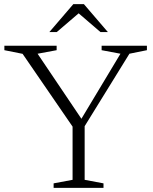

<svg xmlns="http://www.w3.org/2000/svg" viewBox="-20 -902 736 922"><path d="M88.5 -643.5 1 -661V-682.5H252V-661L160.5 -644L381.5 -316H361.5L558.5 -644L468 -661V-682.5H685.5V-661L601.5 -644L386.5 -296V-38.5L477 -21.5V0H237.5V-21.5L328.5 -38.5V-294ZM349 -845.5H366.5L252.5 -748H217L332 -882H383L498 -748H462.5Z"/></svg>

Font: Newsreader 14pt Light
Style: Regular
Weight: 300
Designer: Hugues Gentile
Foundry: Production Type
Version: Version 1.003